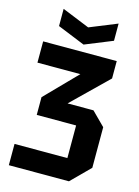

<svg xmlns="http://www.w3.org/2000/svg" viewBox="-133 -973 759 1046"><g transform="rotate(15 247.0 -450.0)"><path d="M363 0H24V-120H322V-304H100V-404L272 -580H30V-700H445V-602L246 -408H392L467 -333V-104ZM402 -900V-803L247 -740L92 -803V-900L247 -837Z"/></g></svg>

Font: Tektur SemiCondensed SemiBold
Style: Regular
Weight: 600
Width: 4
Designer: Adam Jagosz
Foundry: Adam Jagosz
Version: Version 1.005;gftools[0.9.30]